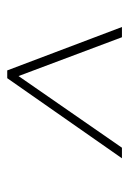

<svg xmlns="http://www.w3.org/2000/svg" viewBox="69 -958 365 544"><g transform="rotate(-90 252.0 -685.5)"><path d="M76 -523 303 -848H325L448 -523H419L309 -816L106 -523Z"/></g></svg>

Font: Bitter ExtraLight
Style: Italic
Weight: 200
Italic angle: -9°
Designer: Sol Matas, and Bitter project Authors
Foundry: Sol Matas
Version: Version 2.001